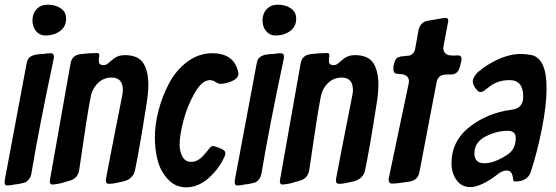

<svg xmlns="http://www.w3.org/2000/svg" viewBox="-36 -794 2381 822"><path d="M158 -642Q134 -642 118.5 -660.5Q103 -679 103 -706Q103 -736 121 -755Q139 -774 168 -774Q201 -774 224 -758.5Q247 -743 247 -714Q247 -680 221 -661Q195 -642 158 -642ZM-6 0Q-16 0 -16 -13V-21L78 -523Q82 -548 102 -555Q111 -560 124 -561Q128 -562 137 -562.5Q146 -563 150 -563Q165 -566 182 -566Q195 -566 195 -550L194 -545V-543Q131 -247 98 -49Q93 -25 74 -14Q54 -7 26 -4Q11 0 -6 0Z M188 -4Q177 -4 177 -19L178 -23V-25L266 -522Q272 -557 307 -562Q347 -567 380 -567Q389 -567 389 -557Q389 -550 388 -548V-546L387 -544V-542Q387 -532 387.5 -527.5Q388 -523 393 -519Q398 -515 407 -515Q419 -515 428 -524Q429 -525 435 -530Q441 -535 445 -538Q467 -558 498 -558Q555 -558 577 -524.5Q599 -491 599 -431Q599 -395 591 -347Q562 -161 542 -65Q533 -23 481 -15L463 -11Q447 -7 429 -7Q417 -7 417 -24L418 -28V-30Q424 -65 486 -379Q490 -394 490 -408Q490 -462 442 -462Q407 -462 382.5 -437.5Q358 -413 352 -378Q337 -303 303 -66Q297 -29 261 -20Q256 -19 243.5 -15Q231 -11 223 -9Q198 -4 188 -4Z M761 8Q714 8 682 -27.5Q650 -63 638.5 -109Q627 -155 627 -206Q627 -261 643 -322Q659 -383 688.5 -438.5Q718 -494 766.5 -530Q815 -566 873 -566Q969 -566 985 -480Q985 -459 957.5 -447Q930 -435 906 -435Q901 -435 899 -437L890 -441Q876 -451 863 -451Q829 -451 797.5 -396Q766 -341 749.5 -278Q733 -215 733 -175Q733 -146 745 -123.5Q757 -101 783 -101Q815 -101 844 -139Q852 -147 862 -161Q870 -169 875 -169Q879 -169 896.5 -163Q914 -157 919 -153Q929 -147 929 -137Q929 -132 925 -123Q901 -70 856.5 -31Q812 8 761 8Z M1143 -642Q1119 -642 1103.5 -660.5Q1088 -679 1088 -706Q1088 -736 1106 -755Q1124 -774 1153 -774Q1186 -774 1209 -758.5Q1232 -743 1232 -714Q1232 -680 1206 -661Q1180 -642 1143 -642ZM979 0Q969 0 969 -13V-21L1063 -523Q1067 -548 1087 -555Q1096 -560 1109 -561Q1113 -562 1122 -562.5Q1131 -563 1135 -563Q1150 -566 1167 -566Q1180 -566 1180 -550L1179 -545V-543Q1116 -247 1083 -49Q1078 -25 1059 -14Q1039 -7 1011 -4Q996 0 979 0Z M1173 -4Q1162 -4 1162 -19L1163 -23V-25L1251 -522Q1257 -557 1292 -562Q1332 -567 1365 -567Q1374 -567 1374 -557Q1374 -550 1373 -548V-546L1372 -544V-542Q1372 -532 1372.5 -527.5Q1373 -523 1378 -519Q1383 -515 1392 -515Q1404 -515 1413 -524Q1414 -525 1420 -530Q1426 -535 1430 -538Q1452 -558 1483 -558Q1540 -558 1562 -524.5Q1584 -491 1584 -431Q1584 -395 1576 -347Q1547 -161 1527 -65Q1518 -23 1466 -15L1448 -11Q1432 -7 1414 -7Q1402 -7 1402 -24L1403 -28V-30Q1409 -65 1471 -379Q1475 -394 1475 -408Q1475 -462 1427 -462Q1392 -462 1367.5 -437.5Q1343 -413 1337 -378Q1322 -303 1288 -66Q1282 -29 1246 -20Q1241 -19 1228.5 -15Q1216 -11 1208 -9Q1183 -4 1173 -4Z M1643 -8Q1628 -8 1628 -24Q1628 -32 1629 -34L1714 -438V-440L1715 -444Q1715 -477 1673 -477Q1663 -478 1659 -479Q1655 -480 1651.5 -484.5Q1648 -489 1648 -498Q1648 -519 1656 -535Q1660 -547 1673 -550L1684 -553Q1693 -553 1696 -554Q1709 -555 1716 -556Q1723 -557 1731.5 -565Q1740 -573 1742 -588L1756 -666Q1764 -699 1794 -705L1836 -712Q1838 -713 1841 -713L1860 -716Q1863 -716 1865 -717H1874Q1883 -717 1883 -705Q1883 -699 1882 -698L1864 -603V-601L1863 -598V-596Q1862 -594 1862 -588Q1862 -563 1889 -557Q1896 -556 1908 -556Q1912 -556 1917 -556.5Q1922 -557 1924 -557Q1940 -557 1940 -542Q1940 -534 1937 -525Q1935 -514 1932 -506Q1928 -491 1920 -484Q1912 -477 1903.5 -476Q1895 -475 1875 -475Q1839 -475 1833 -441L1760 -59Q1754 -21 1714 -16Q1663 -8 1643 -8Z M1978 7Q1940 7 1918.5 -23Q1897 -53 1897 -95Q1897 -184 1964 -242Q2031 -300 2127 -320Q2137 -322 2141 -322L2164 -326Q2204 -335 2204 -380Q2204 -451 2146 -451Q2095 -451 2061 -424Q2047 -414 2037 -406Q2030 -400 2021 -400Q2010 -400 2000 -416Q1988 -432 1988 -445Q1988 -456 1997 -469.5Q2006 -483 2016 -490L2021 -493L2028 -500Q2117 -563 2194 -563Q2213 -563 2241 -558Q2304 -542 2304 -416Q2304 -343 2283.5 -240.5Q2263 -138 2236 -57Q2222 -17 2170 -17Q2166 -17 2164.5 -18Q2163 -19 2162 -21.5Q2161 -24 2161 -25V-27L2160 -31V-33Q2159 -34 2159 -36V-39Q2159 -41 2158 -42Q2156 -50 2154 -53Q2148 -64 2132 -64Q2125 -64 2116 -60.5Q2107 -57 2101.5 -53Q2096 -49 2084 -40Q2072 -31 2066 -27Q2012 7 1978 7ZM1995 -137Q1995 -95 2038 -95Q2080 -95 2135 -131Q2172 -154 2172 -203Q2172 -234 2138 -234Q2090 -234 2042.5 -209.5Q1995 -185 1995 -137Z"/></svg>

Font: Bangerz Fix
Style: Regular
Weight: 400
Designer: vernon adams
Foundry: Vernon Adams
Version: Version 2.10;December 28, 2023;FontCreator 13.0.0.2683 64-bi